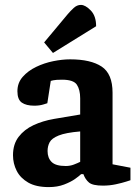

<svg xmlns="http://www.w3.org/2000/svg" viewBox="-20 -751 560 783"><path d="M179 12Q127 12 95 -6.5Q63 -25 48 -54.5Q33 -84 33 -118Q33 -163 56 -193Q79 -223 116.5 -240.5Q154 -258 200 -266L307 -284V-350Q307 -385 293.5 -405.5Q280 -426 233 -426Q207 -426 197 -423.5Q187 -421 187 -421L173 -330Q173 -330 157 -325Q141 -320 120 -320Q87 -320 69 -332.5Q51 -345 51 -379Q51 -413 72.5 -437.5Q94 -462 127 -478Q160 -494 197 -501.5Q234 -509 266 -509Q350 -509 394.5 -479.5Q439 -450 439 -373V-81L512 -67V-16Q512 -16 495 -10.5Q478 -5 452.5 0.5Q427 6 400 6Q358 6 343 -6.5Q328 -19 320 -41H311Q304 -34 286.5 -21.5Q269 -9 241.5 1.5Q214 12 179 12ZM248 -74Q266 -74 281.5 -80Q297 -86 307 -91V-215Q248 -210 219.5 -198.5Q191 -187 182.5 -171Q174 -155 174 -135Q174 -107 190.5 -90.5Q207 -74 248 -74ZM196 -535 160 -578 256 -693Q267 -706 280.5 -718.5Q294 -731 310 -731Q328 -731 350 -708.5Q372 -686 372 -644Z"/></svg>

Font: Faustina VF Beta
Style: Regular
Weight: 400
Designer: Alfonso Garcia
Foundry: Omnibus-Type
Version: Version 1.006